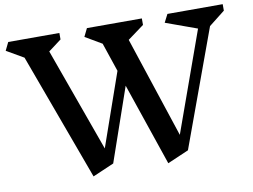

<svg xmlns="http://www.w3.org/2000/svg" viewBox="-85 -908 1381 1050"><g transform="rotate(-10 605.5 -383.5)"><path d="M1123 -680 886 -32 768 19 612 -439 471 -32 353 19 94 -686 -1 -741 21 -786H305V-750L233 -696L440 -121L582 -527L528 -687L436 -741L458 -786H763V-750L672 -683L857 -123L1056 -678L882 -741L905 -786H1212V-750Z"/></g></svg>

Font: InknutAntiqua
Style: Medium
Weight: 500
Designer: Claus Eggers Srensen
Foundry: Claus Eggers Srensen
Version: Version 1.000; ttfautohint (v1.2) -l 7 -r 28 -G 50 -x 13 -D 